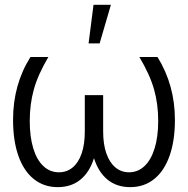

<svg xmlns="http://www.w3.org/2000/svg" viewBox="-20 -767 780 797"><path d="M103.5 -264.6Q103.5 -198.7 118.2 -150.9Q132.8 -103 160.2 -77.4Q187.5 -51.8 224.6 -51.8Q257.3 -51.8 281.5 -71.8Q305.7 -91.8 318.8 -129.6Q332 -167.5 332 -220.7V-372.1H408.2V-220.7Q408.2 -168 421.6 -129.9Q435.1 -91.8 459.2 -71.8Q483.4 -51.8 515.6 -51.8Q552.2 -51.8 579.6 -77.4Q606.9 -103 621.8 -151.1Q636.7 -199.2 636.7 -264.6Q636.7 -334.5 619.6 -395.5Q602.5 -456.5 558.6 -530.3H633.8Q706.1 -413.6 706.1 -269.5Q706.1 -182.6 683.8 -119.9Q661.6 -57.1 619.9 -23.7Q578.1 9.8 520.5 9.8Q464.8 9.8 426.8 -21Q388.7 -51.8 370.1 -110.4Q351.6 -51.8 313.5 -21Q275.4 9.8 219.7 9.8Q162.1 9.8 120.4 -23.7Q78.6 -57.1 56.4 -119.9Q34.2 -182.6 34.2 -269.5Q34.2 -416 106.4 -530.3H180.7Q137.2 -456.5 120.4 -395.5Q103.5 -334.5 103.5 -264.6ZM368.2 -747.1H440.4L393.6 -586.9H347.7Z"/></svg>

Font: Pretendard JP Light
Style: Regular
Weight: 300
Designer: Base glyphs from Inter by Rasmus Andersson; Hangeul glyphs from Noto Sans CJK(Source Han Sans) by Jang Soo-young and Kan
Foundry: Kil Hyung-jin
Version: Version 1.309